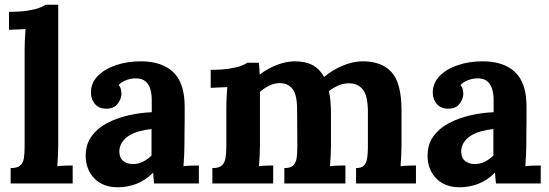

<svg xmlns="http://www.w3.org/2000/svg" viewBox="-20 -775 2320 811"><path d="M25 -65Q53 -65 65.5 -76Q78 -87 81 -107.5Q84 -128 84 -154V-565Q84 -583 85 -606.5Q86 -630 88 -652Q72 -651 50.5 -650.5Q29 -650 18 -649V-725Q65 -725 96.5 -730Q128 -735 146.5 -742Q165 -749 172 -755H226V-161Q226 -147 225 -121.5Q224 -96 222 -73Q239 -75 258 -75.5Q277 -76 287 -76V0H25Z M631 0Q629 -14 628.5 -23.5Q628 -33 627 -46Q593 -12 555 2Q517 16 478 16Q414 16 378 -22Q342 -60 342 -117Q342 -165 366.5 -199Q391 -233 431.5 -254.5Q472 -276 521.5 -287.5Q571 -299 621 -301V-353Q621 -379 614.5 -400Q608 -421 592.5 -433Q577 -445 549 -444Q530 -443 512 -436Q494 -429 481 -416Q489 -407 491 -396.5Q493 -386 493 -378Q493 -358 477 -336.5Q461 -315 426 -316Q396 -317 380 -337Q364 -357 364 -384Q364 -424 392.5 -453.5Q421 -483 469 -499.5Q517 -516 575 -516Q663 -516 711.5 -470.5Q760 -425 760 -325Q760 -291 760 -267Q760 -243 759.5 -219Q759 -195 759 -161Q759 -147 758 -121.5Q757 -96 755 -73Q772 -75 791 -75.5Q810 -76 820 -76V0ZM620 -230Q592 -227 567 -220Q542 -213 523.5 -201Q505 -189 494.5 -172Q484 -155 484 -134Q485 -106 502 -94Q519 -82 541 -82Q564 -82 584 -92Q604 -102 620 -118Q620 -128 620 -137.5Q620 -147 620 -157Q620 -175 620 -193.5Q620 -212 620 -230Z M877 0V-65Q905 -65 917 -76Q929 -87 932.5 -107.5Q936 -128 936 -154V-322Q936 -340 937 -362.5Q938 -385 940 -407Q924 -406 902.5 -405.5Q881 -405 870 -404V-480Q916 -480 948 -485Q980 -490 998.5 -497Q1017 -504 1024 -510H1073Q1075 -500 1075.5 -485Q1076 -470 1077 -460Q1111 -486 1150.5 -501Q1190 -516 1225 -516Q1271 -516 1301 -499.5Q1331 -483 1349 -450Q1385 -480 1428.5 -498Q1472 -516 1512 -516Q1593 -516 1634.5 -469.5Q1676 -423 1676 -308V-161Q1676 -147 1675 -121.5Q1674 -96 1672 -73Q1688 -75 1707.5 -75.5Q1727 -76 1737 -76V0H1484V-65Q1507 -65 1517.5 -76Q1528 -87 1531 -107.5Q1534 -128 1534 -154V-307Q1533 -372 1512.5 -397Q1492 -422 1458 -423Q1432 -424 1409.5 -414Q1387 -404 1369 -390Q1374 -370 1376 -346Q1378 -322 1378 -295Q1378 -261 1378 -228Q1378 -195 1378 -161Q1378 -147 1377 -121.5Q1376 -96 1374 -73Q1390 -75 1409 -75.5Q1428 -76 1439 -76V0H1181V-65Q1207 -65 1218.5 -76Q1230 -87 1233 -107.5Q1236 -128 1236 -154L1235 -310Q1235 -375 1216 -399Q1197 -423 1163 -424Q1138 -424 1116.5 -413Q1095 -402 1078 -387Q1078 -374 1078 -362Q1078 -350 1078 -337V-161Q1078 -147 1077 -121.5Q1076 -96 1074 -73Q1090 -75 1107 -75.5Q1124 -76 1134 -76V0Z M2075 0Q2073 -14 2072.5 -23.5Q2072 -33 2071 -46Q2037 -12 1999 2Q1961 16 1922 16Q1858 16 1822 -22Q1786 -60 1786 -117Q1786 -165 1810.5 -199Q1835 -233 1875.5 -254.5Q1916 -276 1965.5 -287.5Q2015 -299 2065 -301V-353Q2065 -379 2058.5 -400Q2052 -421 2036.5 -433Q2021 -445 1993 -444Q1974 -443 1956 -436Q1938 -429 1925 -416Q1933 -407 1935 -396.5Q1937 -386 1937 -378Q1937 -358 1921 -336.5Q1905 -315 1870 -316Q1840 -317 1824 -337Q1808 -357 1808 -384Q1808 -424 1836.5 -453.5Q1865 -483 1913 -499.5Q1961 -516 2019 -516Q2107 -516 2155.5 -470.5Q2204 -425 2204 -325Q2204 -291 2204 -267Q2204 -243 2203.5 -219Q2203 -195 2203 -161Q2203 -147 2202 -121.5Q2201 -96 2199 -73Q2216 -75 2235 -75.5Q2254 -76 2264 -76V0ZM2064 -230Q2036 -227 2011 -220Q1986 -213 1967.5 -201Q1949 -189 1938.5 -172Q1928 -155 1928 -134Q1929 -106 1946 -94Q1963 -82 1985 -82Q2008 -82 2028 -92Q2048 -102 2064 -118Q2064 -128 2064 -137.5Q2064 -147 2064 -157Q2064 -175 2064 -193.5Q2064 -212 2064 -230Z"/></svg>

Font: Lora
Style: Weight 700
Weight: 700
Designer: Olga Karpushina, Alexei Vanyashin (Cyrillic)
Foundry: Cyreal
Version: Version 3.001